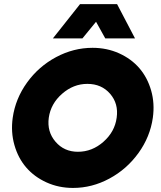

<svg xmlns="http://www.w3.org/2000/svg" viewBox="-20 -903 785 936"><path d="M42 -329.1Q55.2 -421.9 111.8 -500.5Q168.5 -579.1 253.4 -624.5Q338.4 -669.9 431.2 -669.9Q501 -669.9 560.5 -643.1Q620.1 -616.2 659.4 -570.6Q698.7 -524.9 716.8 -461.9Q734.9 -398.9 725.1 -329.1Q711.9 -235.8 655 -157Q598.1 -78.1 513.4 -32.5Q428.7 13.2 335.9 13.2Q266.1 13.2 206.5 -13.9Q147 -41 107.7 -86.7Q68.4 -132.3 50.3 -195.8Q32.2 -259.3 42 -329.1ZM217.8 -329.1Q208.5 -261.2 250.5 -212.2Q292.5 -163.1 359.9 -163.1Q429.2 -163.1 484.4 -211.9Q539.6 -260.7 548.8 -329.1Q558.6 -397.5 516.8 -445.8Q475.1 -494.1 405.8 -494.1Q337.9 -494.1 282.7 -445.8Q227.5 -397.5 217.8 -329.1ZM237.8 -715.8 370.1 -882.8H550.8L638.2 -715.8H493.2L448.2 -796.9L381.8 -715.8Z"/></svg>

Font: Human Sans Black
Style: Italic
Weight: 800
Italic angle: -8°
Designer: Tim Radville
Foundry: Continuum
Version: Version 1.000;FEAKit 1.0